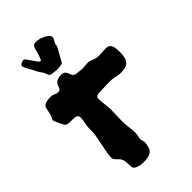

<svg xmlns="http://www.w3.org/2000/svg" viewBox="-274 -996 1101 1101"><g transform="rotate(-45 276.0 -445.5)"><path d="M549.8 -558.1Q550.8 -550.3 551.3 -541.7Q551.8 -533.2 551.8 -524.9Q551.8 -498.5 546.9 -481.7Q542 -464.8 532 -455.1Q522 -445.3 506.3 -441.7Q490.7 -438 469.2 -438Q459.5 -438 451.7 -439.7Q443.8 -441.4 435.3 -443.1Q426.8 -444.8 416 -446.5Q405.3 -448.2 390.1 -448.2Q374.5 -448.2 358.4 -447.5Q342.3 -446.8 330.1 -446.8Q319.8 -446.8 310.1 -446.5Q300.3 -446.3 292.5 -444.3Q284.7 -442.4 279.8 -438.2Q274.9 -434.1 274.9 -426.8Q274.9 -398.4 278.6 -374Q282.2 -349.6 282.2 -329.1Q282.2 -305.7 281 -283.2Q279.8 -260.7 279.8 -235.8Q279.8 -210.9 283.4 -184.8Q287.1 -158.7 287.1 -138.2Q287.1 -128.4 286.1 -121.1Q285.2 -113.8 283.9 -108.4Q282.7 -103 281.7 -99.1Q280.8 -95.2 280.8 -91.8Q280.8 -84.5 283.9 -75.7Q287.1 -66.9 287.1 -64Q286.1 -42.5 282.2 -27.1Q278.3 -11.7 268.8 -2Q259.3 7.8 242.4 12.5Q225.6 17.1 198.2 17.1Q190.9 17.1 181.6 15.6Q172.4 14.2 163.1 11.5Q153.8 8.8 146.5 4.6Q139.2 0.5 136.2 -4.9Q133.3 -9.8 132.8 -17.6Q132.3 -25.4 131.8 -34.7Q131.3 -43.9 130.6 -54Q129.9 -64 127 -73.2Q123 -85 116.5 -92Q109.9 -99.1 103.5 -105.2Q97.2 -111.3 92.5 -117.7Q87.9 -124 87.9 -133.8Q87.9 -151.4 92.5 -175.8Q97.2 -200.2 102.5 -226.3Q107.9 -252.4 112.5 -276.6Q117.2 -300.8 117.2 -317.9V-341.8Q117.2 -351.1 118.7 -361.1Q120.1 -371.1 122.1 -380.9Q124 -390.6 125.5 -399.9Q127 -409.2 127 -417Q127 -434.1 117.2 -439.5Q107.4 -444.8 90.8 -444.8H69.8Q60.1 -444.8 50.8 -446.3Q41.5 -447.8 34.2 -453.1Q32.2 -455.1 27.1 -465.1Q22 -475.1 16.6 -486.6Q11.2 -498 7.1 -508.1Q2.9 -518.1 2.9 -520Q2.9 -528.3 7.6 -535.2Q12.2 -542 15.1 -551.8Q18.6 -564.5 20.5 -574.7Q22.5 -585 24.4 -593.3Q26.4 -601.6 30 -607.7Q33.7 -613.8 41 -617.9Q48.3 -622.1 60.8 -624Q73.2 -626 92.8 -626Q98.6 -626 104.2 -624Q109.9 -622.1 115.2 -619.9Q120.6 -617.7 126 -615.7Q131.3 -613.8 137.2 -613.8Q147.9 -613.8 152.8 -618.2Q157.7 -622.6 160.4 -629.2Q163.1 -635.7 165.8 -643.3Q168.5 -650.9 174.6 -657.5Q180.7 -664.1 192.4 -668.5Q204.1 -672.9 225.1 -672.9Q240.2 -671.4 246.6 -664.3Q252.9 -657.2 256.3 -648.4Q259.8 -639.6 263.7 -630.9Q267.6 -622.1 277.8 -617.2Q279.3 -616.2 287.4 -615.2Q295.4 -614.3 305.2 -613.3Q314.9 -612.3 324 -611.6Q333 -610.8 336.9 -610.8Q346.7 -610.8 356.4 -612.3Q366.2 -613.8 376 -613.8Q385.3 -613.8 393.3 -611.1Q401.4 -608.4 409.9 -605Q418.5 -601.6 428.7 -598.9Q439 -596.2 453.1 -596.2Q468.8 -596.2 482.2 -597.7Q495.6 -599.1 506.8 -599.1Q515.6 -599.1 522.7 -597.4Q529.8 -595.7 535.2 -591.3Q540.5 -586.9 544.2 -578.9Q547.9 -570.8 549.8 -558.1ZM339.4 -858.9Q339.4 -851.6 333.7 -843Q328.1 -834.5 324.2 -827.1Q321.8 -820.3 321.5 -812.7Q321.3 -805.2 317.4 -798.8Q311 -787.6 303.2 -773.9Q295.4 -760.3 288.6 -747.6Q280.3 -732.9 272 -717.8Q269 -715.3 262.2 -713.6Q255.4 -711.9 247.8 -711.2Q240.2 -710.4 233.4 -710.2Q226.6 -710 223.1 -710Q218.8 -710.4 211.9 -710.9Q205.1 -711.4 198.2 -712.2Q191.4 -712.9 185.5 -714.1Q179.7 -715.3 176.3 -717.8Q171.9 -719.7 169.7 -723.4Q167.5 -727.1 166 -731.4Q164.6 -735.8 163.1 -740.7Q161.6 -745.6 159.2 -750Q156.2 -754.9 152.6 -759.8Q148.9 -764.6 145 -770.8Q141.1 -776.9 136.5 -784.9Q131.8 -793 127 -804.2Q124.5 -809.6 119.4 -818.4Q114.3 -827.1 109.4 -836.2Q104.5 -845.2 100.8 -853.8Q97.2 -862.3 97.2 -867.2Q97.2 -871.1 100.3 -874.5Q103.5 -877.9 108.4 -880.4Q113.3 -882.8 118.2 -884.3Q123 -885.7 127 -885.7Q134.3 -885.7 142.8 -874Q151.4 -862.3 160.6 -848.4Q169.9 -834.5 178.5 -822.8Q187 -811 194.3 -811Q196.8 -811.5 200.2 -818.4Q203.6 -825.2 206.5 -833.3Q209.5 -841.3 211.4 -848.1Q213.4 -855 213.4 -856Q216.8 -866.2 219 -875.7Q221.2 -885.3 224.4 -892.6Q227.5 -899.9 233.4 -904.1Q239.3 -908.2 251 -908.2Q265.6 -908.2 281.2 -904.1Q296.9 -899.9 309.8 -892.8Q322.8 -885.7 331.1 -877Q339.4 -868.2 339.4 -858.9Z"/></g></svg>

Font: Freckle Face
Style: Regular
Weight: 400
Designer: Astigmatic (AOETI)
Foundry: Astigmatic (AOETI)
Version: Version 1.000